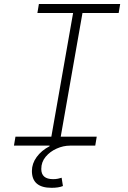

<svg xmlns="http://www.w3.org/2000/svg" viewBox="-20 -713 626 940"><path d="M232.4 206.5Q136.2 206.5 136.2 124Q136.2 87.9 159.4 55.9Q182.6 23.9 222.7 2.9V0H48.3L55.7 -43.9H231.4L337.9 -649.4H163.1L170.4 -693.4H568.4L561 -649.4H383.8L277.3 -43.9H453.6L446.3 0H322.8Q290 0 257.6 14.4Q225.1 28.8 203.6 54.4Q182.1 80.1 182.1 114.3Q182.1 164.1 240.2 164.1Q252.9 164.1 263.7 161.9Q274.4 159.7 281.7 157.2L288.1 197.8Q267.1 206.5 232.4 206.5Z"/></svg>

Font: Cascadia Mono NF ExtraLight
Style: Italic
Weight: 200
Italic angle: -10°
Monospace: yes
Designer: Aaron Bell
Foundry: Saja Typeworks
Version: Version 2404.023; ttfautohint (v1.8.4)